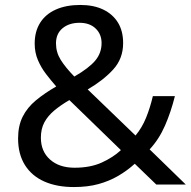

<svg xmlns="http://www.w3.org/2000/svg" viewBox="-20 -745 772 775"><path d="M304 -725Q358 -725 396.5 -706.5Q435 -688 456 -654Q477 -620 477 -571Q477 -508 436.5 -464Q396 -420 334 -384L527 -198Q553 -229 569.5 -269.5Q586 -310 597 -357H686Q670 -293 646 -238Q622 -183 584 -142L730 0H611L524 -84Q493 -56 457 -35Q421 -14 377.5 -2Q334 10 278 10Q209 10 158.5 -12.5Q108 -35 80.5 -79Q53 -123 53 -186Q53 -237 71.5 -274Q90 -311 125 -340Q160 -369 207 -396Q186 -420 166 -446Q146 -472 133 -502.5Q120 -533 120 -569Q120 -618 142 -653Q164 -688 205.5 -706.5Q247 -725 304 -725ZM260 -341Q224 -320 198.5 -298.5Q173 -277 159 -251Q145 -225 145 -189Q145 -134 182 -101Q219 -68 281 -68Q345 -68 391 -89Q437 -110 468 -139ZM301 -653Q259 -653 232.5 -631Q206 -609 206 -570Q206 -534 225 -503.5Q244 -473 280 -436Q339 -470 364.5 -500.5Q390 -531 390 -571Q390 -607 366 -630Q342 -653 301 -653Z"/></svg>

Font: malayalam15
Style: Book
Weight: 400
Designer: Jelle Bosma - Monotype Design Team
Foundry: Monotype Imaging Inc.
Version: Version 2.003